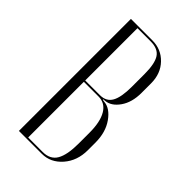

<svg xmlns="http://www.w3.org/2000/svg" viewBox="-163 -547 600 600"><g transform="rotate(45 136.5 -247.5)"><path d="M231 -397V-355Q231 -313 212 -286Q193 -259 168 -257L160 -256L161 -254L168 -253Q195 -251 217 -220Q239 -189 239 -143V-110Q239 -63 211.5 -31.5Q184 0 145 0H44V-495H139Q178 -495 204.5 -467.5Q231 -440 231 -397ZM79 -258H144Q172 -258 184 -279.5Q196 -301 196 -347V-403Q196 -449 183 -469Q170 -489 137 -489H79ZM204 -104V-152Q204 -200 188.5 -226Q173 -252 144 -252H79V-6H143Q176 -6 190 -30Q204 -54 204 -104Z"/></g></svg>

Font: Moniqa ExtLt Narrow Display
Style: Regular
Weight: 200
Width: 4
Designer: Rajesh Rajput
Foundry: Rajesh Rajput
Version: Version 1.000